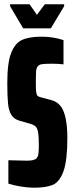

<svg xmlns="http://www.w3.org/2000/svg" viewBox="-20 -867 345 895"><path d="M19 -11V-120L106 -118Q140 -118 150 -129Q157 -136 159 -149.5Q161 -163 161 -191Q161 -229 158 -248Q155 -267 147.5 -275.5Q140 -284 124 -289L72 -304Q46 -311 33.5 -330.5Q21 -350 17.5 -383.5Q14 -417 14 -481Q14 -574 32 -620Q50 -666 83 -681Q116 -696 173 -696Q228 -696 276 -680V-567Q252 -570 220 -570Q187 -570 173.5 -567.5Q160 -565 154 -555Q149 -547 148 -533Q147 -519 147 -487Q147 -453 148.5 -439.5Q150 -426 154.5 -421Q159 -416 172 -413L217 -401Q246 -394 264 -371Q294 -329 294 -223Q294 -119 276 -69Q258 -19 226.5 -5.5Q195 8 138 8Q110 8 77 2.5Q44 -3 19 -11ZM88 -735 27 -838V-847H118L152 -798L189 -847H279V-838L217 -735Z"/></svg>

Font: Saira Ultra Condensed Black
Style: Regular
Weight: 900
Width: 1
Designer: Hector Gatti with collaboration of the Omnibus-Type team
Foundry: Omnibus-Type
Version: Version 1.001; ttfautohint (v1.8)